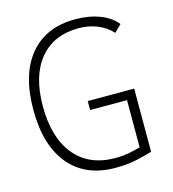

<svg xmlns="http://www.w3.org/2000/svg" viewBox="-107 -791 800 889"><g transform="rotate(-15 293.0 -346.5)"><path d="M337.9 9.8Q195.3 9.8 117.2 -83.7Q39.1 -177.2 39.1 -347.7Q39.1 -517.1 116.2 -610.1Q193.4 -703.1 334 -703.1Q400.4 -703.1 451.9 -683.3Q503.4 -663.6 531.7 -627.4L498 -594.2Q469.7 -625.5 428.5 -642.3Q387.2 -659.2 339.8 -659.2Q219.2 -659.2 152.6 -578.9Q85.9 -498.5 85.9 -352.5Q85.9 -201.2 155 -117.7Q224.1 -34.2 349.6 -34.2Q386.7 -34.2 417.2 -40.5Q447.8 -46.9 469.7 -53.2V-279.3H293V-322.3H515.6V-19.5Q495.1 -13.2 447.5 -1.7Q399.9 9.8 337.9 9.8Z"/></g></svg>

Font: Cascadia Mono ExtraLight
Style: Regular
Weight: 200
Monospace: yes
Designer: Aaron Bell
Foundry: Saja Typeworks
Version: Version 2404.023; ttfautohint (v1.8.4)